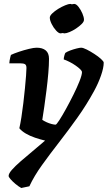

<svg xmlns="http://www.w3.org/2000/svg" viewBox="-20 -738 538 958"><path d="M86 200Q71.5 192 56.8 179.5Q42 167 32.5 156Q23 145 23 140Q23 128 39.5 109.2Q56 90.5 83.2 66.8Q110.5 43 142.2 16.8Q174 -9.5 205 -36.5Q180 -42.5 154.8 -51Q129.5 -59.5 109 -71.5Q88.5 -83.5 76.5 -98Q81.5 -119.5 86.8 -153Q92 -186.5 96.5 -224.2Q101 -262 104.5 -297.8Q108 -333.5 110 -360.5Q112 -387.5 112 -399Q112 -413.5 104.5 -417.8Q97 -422 82 -422H26.5Q26.5 -427.5 28 -436.2Q29.5 -445 31.5 -453Q33.5 -461 34.5 -464Q49 -471 74.2 -479.5Q99.5 -488 124.2 -494Q149 -500 162.5 -500Q192 -500 208.2 -486.5Q224.5 -473 224.5 -444.5Q224.5 -413.5 221 -372.5Q217.5 -331.5 212 -288Q206.5 -244.5 201 -205.8Q195.5 -167 191 -140Q200 -134 212.5 -128.2Q225 -122.5 237.5 -119.2Q250 -116 257.5 -116Q261.5 -116 276 -138.2Q290.5 -160.5 309.2 -194.5Q328 -228.5 346.5 -265.8Q365 -303 377 -333.5Q389 -364 389 -378Q389 -384 380 -392.8Q371 -401.5 357 -411.2Q343 -421 327.2 -429Q311.5 -437 298 -441.5Q298 -449.5 301 -460.2Q304 -471 306 -474Q314 -480 330 -486Q346 -492 362 -496Q378 -500 385 -500Q394.5 -500 412.5 -491Q430.5 -482 450.2 -469.2Q470 -456.5 483.8 -444Q497.5 -431.5 497.5 -425.5Q497.5 -400 484 -361.2Q470.5 -322.5 449.5 -284Q411 -213.5 365.2 -149.5Q319.5 -85.5 274 -27Q228.5 31.5 189.5 85.8Q150.5 140 126.5 191.5ZM300.9 -571.5Q291.9 -571.5 278.9 -585.8Q266 -600 256.8 -618.6Q247.5 -637.2 247.5 -650Q247.5 -659.5 260 -671.2Q272.5 -683 290 -693.8Q307.5 -704.5 324.5 -711.5Q341.5 -718.5 350 -718.5Q360.2 -718.5 371.6 -704Q383 -689.5 391 -671Q399 -652.5 399 -639.2Q399 -629.5 387.4 -618.1Q375.9 -606.7 359.7 -595.8Q343.5 -585 327.2 -578.2Q311 -571.5 300.9 -571.5ZM282 -571.5Q273 -571.5 260 -585.5Q247 -599.5 237.8 -618.2Q228.5 -637 228.5 -650Q228.5 -659.5 240.8 -671.2Q253 -683 270.5 -693.8Q288 -704.5 305.1 -711.5Q322.2 -718.5 330.5 -718.5Q341 -718.5 352 -704Q363 -689.5 371 -670.8Q379 -652 379 -639Q379 -629.5 367.8 -618Q356.5 -606.5 340.2 -595.8Q324 -585 308.1 -578.2Q292.2 -571.5 282 -571.5Z"/></svg>

Font: Texturina Medium
Style: Italic
Weight: 500
Italic angle: -11°
Designer: Guillermo Torres Carreño
Foundry: Omnibus-Type
Version: Version 1.002